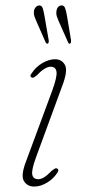

<svg xmlns="http://www.w3.org/2000/svg" viewBox="-20 -678 316 705"><path d="M120.5 -20Q130.5 -20 142 -27Q153.5 -34 170.5 -51.5Q176 -55.5 180.8 -58.5Q185.5 -61.5 190 -59Q198 -54.5 191 -44.5Q177 -22 153 -7.5Q129 7 105.5 7Q80 7 67.8 -13.2Q55.5 -33.5 76 -86.5L171.5 -344.5Q190 -395 187.5 -414Q185 -433 166 -433Q156.5 -433 144 -425.8Q131.5 -418.5 115.5 -401.5Q110.5 -397.5 105.8 -394.5Q101 -391.5 96.5 -393.5Q87.5 -398 96 -408.5Q112 -433 136.2 -446.8Q160.5 -460.5 181.5 -460.5Q207 -460.5 218.5 -439.5Q230 -418.5 208.5 -362.5L112.5 -101Q95 -53.5 98.5 -36.8Q102 -20 120.5 -20ZM143.4 -619 158.7 -531Q159.8 -521.5 156.5 -518.5Q152.1 -515.5 148.1 -521.5L114.2 -598.5Q110.2 -608 106.9 -616.5Q103.6 -625 104.4 -634.5Q105.1 -644.5 110.6 -650.8Q116 -657 122.6 -658Q132.8 -659 136.6 -648.2Q140.5 -637.5 143.4 -619ZM226.1 -619 240.7 -531Q241.8 -521.5 238.1 -518.5Q233.8 -515 230.5 -521.5L196.2 -598.5Q192.2 -608 189.1 -616.5Q186 -625 186.8 -634.5Q188.9 -655.5 204.6 -658Q215.2 -659 219 -648.2Q222.8 -637.5 226.1 -619Z"/></svg>

Font: Fraunces 9pt Thin
Style: Italic
Weight: 100
Italic angle: -16°
Version: Version 1.000;[b76b70a41]